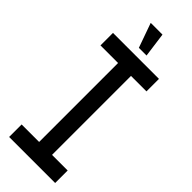

<svg xmlns="http://www.w3.org/2000/svg" viewBox="-284 -898 925 925"><g transform="rotate(45 178.5 -435.5)"><path d="M141.3 0V-623.1L214.2 -708.3H229.3V-85.2L156.5 0ZM22.1 0V-85.2H141.3V0ZM156.5 0 229.3 -85.2H335.7V0ZM21.4 -623.1V-708.3H214.2L141.3 -623.1ZM229.3 -623.1V-708.3H334.7V-623.1ZM160.4 -745.6 116.1 -870.1V-871.1H195.8L212.8 -745.6Z"/></g></svg>

Font: Foldit Thin
Style: Regular
Weight: 100
Designer: Sophia Tai
Foundry: Sophia Tai
Version: Version 1.003